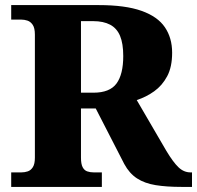

<svg xmlns="http://www.w3.org/2000/svg" viewBox="-20 -734 774 754"><path d="M24 0V-57H64Q77 -57 89 -61Q101 -65 109 -77.5Q117 -90 117 -115V-598Q117 -624 108.5 -636.5Q100 -649 88 -653Q76 -657 64 -657H24V-714H368Q472 -714 535.5 -691.5Q599 -669 627.5 -627Q656 -585 656 -527Q656 -471 636.5 -434.5Q617 -398 585.5 -375.5Q554 -353 517 -341L633 -142Q660 -97 681 -77Q702 -57 728 -57H734V0H693Q634 0 591 -7Q548 -14 518 -33.5Q488 -53 468 -90L356 -308H298V-115Q298 -90 304.5 -77.5Q311 -65 322.5 -61Q334 -57 348 -57H380V0ZM347 -370Q411 -370 437.5 -406Q464 -442 464 -514Q464 -563 451.5 -593Q439 -623 412.5 -637Q386 -651 346 -651H298V-370Z"/></svg>

Font: Noto Serif Bengali ExtraBold
Style: Regular
Weight: 800
Designer: Juan Bruce, Universal Thirst, Indian Type Foundry and the Monotype Design Team.
Foundry: Monotype Imaging Inc.
Version: Version 2.003